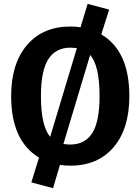

<svg xmlns="http://www.w3.org/2000/svg" viewBox="-20 -846 731 999"><path d="M507 -667Q653 -581 653 -346Q653 -176 571 -80Q489 16 346 16Q315 16 292 12L256 133L143 103L183 -26Q38 -113 38 -346Q38 -515 120.5 -611.5Q203 -708 346 -708Q376 -708 399 -704L436 -826L548 -796ZM346 -598Q270 -598 231.5 -538Q193 -478 193 -346Q193 -191 241 -134L380 -596Q358 -598 346 -598ZM346 -94Q422 -94 460 -153.5Q498 -213 498 -346Q498 -505 449 -560L310 -97Q328 -94 346 -94Z"/></svg>

Font: FiraGO SemiBold
Style: Regular
Weight: 600
Designer: bBox Type
Foundry: bBox Type GmbH
Version: Version 1.001;PS 001.001;hotconv 1.0.88;makeotf.lib2.5.64775